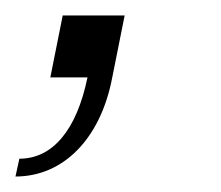

<svg xmlns="http://www.w3.org/2000/svg" viewBox="-32 -100 286 248"><path d="M-7 105 -12 128C50 128 98 79 113 0L129 -80H49L33 0H81C67 68 36 105 -7 105Z"/></svg>

Font: Uncut Sans Light Italic
Style: Regular
Weight: 300
Italic angle: -11°
Designer: Kasper Nordkvist
Foundry: UNCUT.wtf
Version: Version 1.304;Glyphs 3.2 (3246)